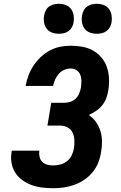

<svg xmlns="http://www.w3.org/2000/svg" viewBox="-20 -984 640 1012"><path d="M260 8Q231 8 202 4.5Q173 1 147 -8.5Q121 -18 98.5 -34Q76 -50 61 -73Q46 -96 41 -124.5Q36 -153 41 -182Q41 -184 41.5 -186Q42 -188 42 -190H188Q188 -189 187.5 -188.5Q187 -188 187 -187Q185 -171 189 -155.5Q193 -140 203.5 -130Q214 -120 229 -116Q244 -112 260 -112Q279 -112 298.5 -117Q318 -122 334 -135Q350 -148 358.5 -166.5Q367 -185 370 -204Q373 -225 372 -246Q371 -267 362.5 -285Q354 -303 336 -312.5Q318 -322 297 -322H230L250 -442H317Q333 -442 349.5 -447Q366 -452 378.5 -464Q391 -476 397.5 -492Q404 -508 407 -524Q409 -541 409 -558Q409 -575 403 -590Q397 -605 383.5 -614Q370 -623 353 -623Q336 -623 319 -616Q302 -609 290 -595Q278 -581 270.5 -564.5Q263 -548 260 -531H115Q120 -559 130 -586Q140 -613 156.5 -638Q173 -663 195 -683.5Q217 -704 243 -718Q269 -732 297 -737.5Q325 -743 353 -743Q384 -743 414.5 -737.5Q445 -732 470.5 -717.5Q496 -703 515 -680.5Q534 -658 543.5 -630Q553 -602 554.5 -571Q556 -540 551 -509Q548 -488 540.5 -467.5Q533 -447 519 -429.5Q505 -412 486.5 -399.5Q468 -387 448 -378Q470 -363 485.5 -341.5Q501 -320 509 -294.5Q517 -269 517.5 -240.5Q518 -212 513 -184Q509 -156 498.5 -128.5Q488 -101 469 -77.5Q450 -54 425 -37Q400 -20 372.5 -10Q345 0 316.5 4Q288 8 260 8ZM490 -806Q471 -806 453.5 -812.5Q436 -819 425.5 -833.5Q415 -848 412 -866.5Q409 -885 413 -904Q415 -917 421.5 -929.5Q428 -942 439.5 -950Q451 -958 464 -961Q477 -964 490 -964Q509 -964 526.5 -957.5Q544 -951 554.5 -936.5Q565 -922 568 -903.5Q571 -885 568 -866Q566 -853 559 -840.5Q552 -828 541 -820Q530 -812 516.5 -809Q503 -806 490 -806ZM290 -806Q271 -806 253.5 -812.5Q236 -819 225.5 -833.5Q215 -848 212 -866.5Q209 -885 213 -904Q215 -917 221.5 -929.5Q228 -942 239.5 -950Q251 -958 264 -961Q277 -964 290 -964Q309 -964 326.5 -957.5Q344 -951 354.5 -936.5Q365 -922 368 -903.5Q371 -885 368 -866Q366 -853 359 -840.5Q352 -828 341 -820Q330 -812 316.5 -809Q303 -806 290 -806Z"/></svg>

Font: Iosevka Curly Heavy Extended
Style: Italic
Weight: 900
Width: 7
Italic angle: -9°
Monospace: yes
Designer: Belleve Invis
Foundry: Belleve Invis
Version: Version 11.1.0; ttfautohint (v1.8.3)